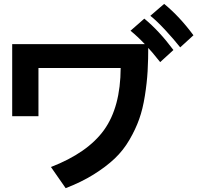

<svg xmlns="http://www.w3.org/2000/svg" viewBox="-20 -941 1040 992"><path d="M43 -340.8V-712.9H746.1Q746.1 -633.8 742.7 -573.7Q739.3 -513.7 728.5 -445.8Q717.8 -377.9 699.2 -325.7Q680.7 -273.4 648.9 -218.8Q617.2 -164.1 572.3 -121.6Q527.3 -79.1 463.9 -39.6Q400.4 0 319.3 31.2L243.2 -78.1Q432.6 -151.4 517.6 -269.5Q602.5 -387.7 603.5 -589.8H178.7V-340.8ZM756.8 -859.4 828.1 -920.9Q907.2 -856.4 979.5 -758.8L911.1 -696.3Q877.9 -738.3 834 -785.6Q790 -833 756.8 -859.4ZM654.3 -782.2 725.6 -844.7Q801.8 -782.2 876 -682.6L807.6 -620.1Q726.6 -723.6 654.3 -782.2Z"/></svg>

Font: Gothic A1 ExtraBold
Style: Regular
Weight: 800
Designer: HanYang I&C Co.,Ltd.
Foundry: HanYang I&C Co.,Ltd.
Version: Version 2.50